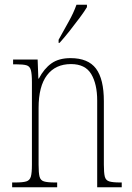

<svg xmlns="http://www.w3.org/2000/svg" viewBox="-20 -786 556 806"><path d="M31 0V-20H44Q76 -20 90.5 -24.5Q105 -29 109.5 -44.5Q114 -60 114 -95V-441Q114 -476 109.5 -492Q105 -508 91 -512Q77 -516 47 -516H35V-536H138L141 -456H143Q165 -498 196 -520Q227 -542 276 -542Q350 -542 383 -498Q416 -454 416 -361V-95Q416 -60 420 -44.5Q424 -29 438.5 -24.5Q453 -20 484 -20H491V0H388V-364Q388 -433 363 -475Q338 -517 278 -517Q213 -517 177.5 -470.5Q142 -424 142 -333V-95Q142 -60 146 -44.5Q150 -29 164.5 -24.5Q179 -20 211 -20H220V0ZM226 -619Q248 -659 268.5 -695.5Q289 -732 301 -766H345V-756Q335 -739 315 -712Q295 -685 272.5 -656.5Q250 -628 230 -606H226Z"/></svg>

Font: Noto Serif Thai Condensed Thin
Style: Regular
Weight: 100
Width: 3
Designer: Monotype Design Team
Foundry: Monotype Imaging Inc.
Version: Version 2.001; ttfautohint (v1.8.4.7-5d5b)